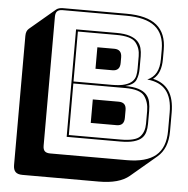

<svg xmlns="http://www.w3.org/2000/svg" viewBox="-57 -786 939 961"><g transform="rotate(5 412.5 -305.5)"><path d="M91 119Q67 119 56 108Q45 97 45 73V-575Q45 -588 48.5 -597Q52 -606 59 -612L188 -721Q193 -725 201.5 -727.5Q210 -730 220 -730H539Q643 -730 692 -689.5Q741 -649 741 -567V-519Q741 -484 731.5 -459Q722 -434 703 -419L700 -417Q754 -405 781 -365.5Q808 -326 808 -256V-164Q808 -119 795 -86.5Q782 -54 756 -32L627 77Q602 98 564 108.5Q526 119 475 119ZM604 0Q703 0 750.5 -40Q798 -80 798 -164V-256Q798 -329 767 -367Q736 -405 672 -411Q702 -424 716.5 -450.5Q731 -477 731 -519V-567Q731 -645 684 -682.5Q637 -720 539 -720H220Q201 -720 192.5 -711.5Q184 -703 184 -684V-36Q184 -17 192.5 -8.5Q201 0 220 0ZM564 -90H295V-630H498Q539 -630 565 -621.5Q591 -613 605 -598.5Q619 -584 624 -565Q629 -546 629 -524V-460Q629 -430 618.5 -405Q608 -380 565 -369Q606 -369 632 -360.5Q658 -352 672 -336.5Q686 -321 690.5 -300Q695 -279 695 -254V-190Q695 -168 690 -149.5Q685 -131 671.5 -118Q658 -105 632 -97.5Q606 -90 564 -90ZM498 -620H305V-369H498Q539 -369 563 -376.5Q587 -384 599.5 -396.5Q612 -409 615.5 -425.5Q619 -442 619 -460V-524Q619 -564 596 -592Q573 -620 498 -620ZM409 -550H494Q513 -550 522.5 -540Q532 -530 532 -510V-482Q532 -462 522.5 -452Q513 -442 494 -442H409ZM565 -359H305V-100H564Q639 -100 662 -124.5Q685 -149 685 -190V-254Q685 -299 662.5 -329Q640 -359 565 -359ZM409 -288H539Q558 -288 567.5 -278.5Q577 -269 577 -249V-210Q577 -190 567.5 -180Q558 -170 539 -170H409Z"/></g></svg>

Font: Bungee Shade
Style: Regular
Weight: 400
Designer: David Jonathan Ross
Foundry: David Jonathan Ross
Version: Version 1.001;PS 1.0;hotconv 1.0.72;makeotf.lib2.5.5900